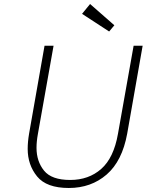

<svg xmlns="http://www.w3.org/2000/svg" viewBox="-20 -930 731 957"><path d="M247 -702 169 -263Q162 -225 162 -193Q162 -126 199.5 -79.5Q237 -33 330 -33Q422 -33 484.5 -88Q547 -143 568 -263L646 -702H691L614 -264Q589 -127 511.5 -60Q434 7 323 7Q212 7 165 -50.5Q118 -108 118 -188Q118 -223 125 -264L202 -702ZM389 -861 429 -910 550 -804 524 -773Z"/></svg>

Font: Fz Poppins ExtLt
Style: Italic
Weight: 200
Italic angle: -10°
Designer: Ninad Kale (Devanagari), Jonny Pinhorn (Latin)
Foundry: Indian Type Foundry
Version: Vit hóa bi Vntype.Com & FontZin.Com